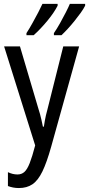

<svg xmlns="http://www.w3.org/2000/svg" viewBox="-20 -951 455 981"><path d="M384.3 -713.9 241.7 -202.1Q219.2 -121.6 196.8 -75.2Q174.3 -28.8 145.8 -9.5Q117.2 9.8 76.7 9.8Q61 9.8 47.1 7.1Q33.2 4.4 20.5 -0.5V-71.3Q33.2 -65.4 44.9 -62.5Q56.6 -59.6 69.3 -59.6Q90.3 -59.6 104.7 -72.5Q119.1 -85.4 131.8 -117.7Q144.5 -149.9 159.7 -208L1 -713.9H82L177.2 -392.1Q181.2 -380.9 184.6 -367.7Q188 -354.5 191.7 -338.9Q195.3 -323.2 199.2 -303.7H204.1Q206.5 -320.8 209.2 -335Q211.9 -349.1 214.8 -362.5Q217.8 -376 221.7 -389.2L303.2 -713.9ZM415 -931.2V-921.9Q407.2 -906.2 392.6 -885.7Q377.9 -865.2 360.6 -843.8Q343.3 -822.3 325.7 -803.2Q308.1 -784.2 293.9 -771H255.4V-781.7Q270.5 -803.7 286.9 -832.8Q303.2 -861.8 316.9 -888.9Q330.6 -916 336.9 -931.2ZM274.4 -931.2V-921.9Q266.1 -905.3 252.7 -885.5Q239.3 -865.7 222.4 -845.2Q205.6 -824.7 187.5 -805.7Q169.4 -786.6 151.9 -771H115.2V-781.7Q130.4 -805.2 146.2 -833.7Q162.1 -862.3 175.8 -888.4Q189.5 -914.6 196.8 -931.2Z"/></svg>

Font: Open Sans Condensed
Style: Regular
Weight: 400
Width: 3
Designer: Monotype Design Team
Foundry: Monotype Imaging Inc.
Version: Version 3.000